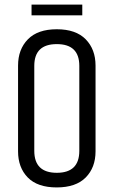

<svg xmlns="http://www.w3.org/2000/svg" viewBox="-20 -810 497 840"><path d="M327 -522Q327 -617 228.5 -617Q130 -617 130 -522V-150Q130 -54 228.5 -54Q327 -54 327 -150ZM59 -523Q59 -594 102 -638Q145 -682 228.5 -682Q312 -682 355 -638Q398 -594 398 -523V-148Q398 -77 355 -33.5Q312 10 228 10Q144 10 101.5 -33.5Q59 -77 59 -148ZM118 -790H340V-743H118Z"/></svg>

Font: Khand
Style: Regular
Weight: 400
Designer: Devanagari: Sanchit Sawaria, Jyotish Sonowal; Latin: Satya Rajpurohit
Foundry: Indian Type Foundry
Version: Version 1.100;PS 1.0;hotconv 1.0.78;makeotf.lib2.5.61930; tt